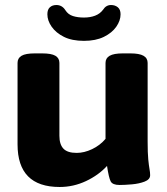

<svg xmlns="http://www.w3.org/2000/svg" viewBox="-20 -738 665 766"><path d="M218 8Q50 8 50 -162V-487Q50 -506 66 -515.5Q82 -525 119 -525H148Q185 -525 201 -515.5Q217 -506 217 -487V-196Q217 -162 233 -145Q249 -128 286 -128Q316 -128 347.5 -143Q379 -158 401 -184V-487Q401 -506 417.5 -515.5Q434 -525 470 -525H500Q536 -525 552.5 -515.5Q569 -506 569 -487V-174Q569 -127 571.5 -102Q574 -77 576.5 -63.5Q579 -50 579 -39Q579 -22 557 -13.5Q535 -5 506 -2.5Q477 0 457 0Q429 0 421.5 -14.5Q414 -29 407 -76Q373 -39 323 -15.5Q273 8 218 8ZM315 -575Q267 -575 235 -591Q203 -607 186 -631.5Q169 -656 169 -681Q169 -700 179 -709Q189 -718 205 -718Q228 -718 241 -697Q252 -680 271 -674Q290 -668 315 -668Q340 -668 359.5 -675.5Q379 -683 391 -699Q403 -718 423 -718Q439 -718 450 -709Q461 -700 461 -681Q461 -656 444 -631.5Q427 -607 394.5 -591Q362 -575 315 -575Z"/></svg>

Font: Asap Semi Expanded ExtraBold
Style: Regular
Weight: 800
Width: 6
Designer: Pablo Cosgaya
Foundry: Omnibus-Type
Version: Version 3.001; ttfautohint (v1.8.4.7-5d5b)